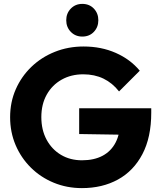

<svg xmlns="http://www.w3.org/2000/svg" viewBox="-20 -956 824 987"><path d="M401 11Q323.5 11 256.2 -16.8Q189 -44.5 138.8 -94.2Q88.5 -144 60.2 -210.2Q32 -276.5 32 -353.5Q32 -431 61 -497Q90 -563 141.5 -612.5Q193 -662 261.8 -689.5Q330.5 -717 409.5 -717Q500.5 -717 575.2 -684Q650 -651 698.5 -592.5L592 -486Q558 -529.5 512 -551.8Q466 -574 408 -574Q345.5 -574 296.8 -546.5Q248 -519 220.2 -469.5Q192.5 -420 192.5 -354Q192.5 -288 219.5 -238Q246.5 -188 293.5 -160Q340.5 -132 401.5 -132Q463.5 -132 507.2 -155.2Q551 -178.5 574.2 -223.2Q597.5 -268 597.5 -331.5L702 -262L387 -267V-399.5H757.5V-376.5Q757.5 -250 712 -163.5Q666.5 -77 586.2 -33Q506 11 401 11ZM403 -768Q367.5 -768 344 -792.2Q320.5 -816.5 320.5 -852Q320.5 -887.5 344 -911.8Q367.5 -936 403 -936Q439.5 -936 462.5 -911.8Q485.5 -887.5 485.5 -852Q485.5 -816.5 462.5 -792.2Q439.5 -768 403 -768Z"/></svg>

Font: Outfit Thin
Style: Regular
Weight: 100
Designer: Rodrigo Fuenzalida
Foundry: fragTYPE
Version: Version 1.100;gftools[0.9.27]